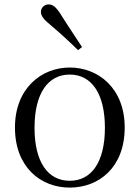

<svg xmlns="http://www.w3.org/2000/svg" viewBox="-20 -838 636 873"><path d="M297 15C430 15 547 -77 547 -258C547 -438 426 -531 297 -531C169 -531 48 -437 48 -258C48 -78 165 15 297 15ZM297 -16C198 -16 137 -101 137 -257C137 -413 198 -499 297 -499C396 -499 457 -413 457 -257C457 -101 396 -16 297 -16ZM353 -624C322 -672 289 -720 256 -773C235 -806 220 -818 201 -818C184 -818 166 -805 166 -784C166 -766 179 -749 210 -724C254 -687 295 -649 335 -610Z"/></svg>

Font: Source Han Serif KR
Style: Regular
Weight: 400
Designer: Ryoko NISHIZUKA 西塚涼子 (kana & ideographs); Frank Grießhammer (Latin, Greek & Cyrillic); Wenlong ZHANG 张文龙 (bopomofo); San
Foundry: Adobe
Version: Version 2.001;hotconv 1.1.0;makeotfexe 2.6.0